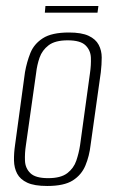

<svg xmlns="http://www.w3.org/2000/svg" viewBox="-20 -611 384 638"><path d="M137 7Q94 7 70.5 -4Q47 -15 37 -34Q27 -53 26.5 -77.5Q26 -102 30 -129L63 -371Q69 -405 81 -435Q93 -465 122.5 -484Q152 -503 209 -503Q251 -503 274.5 -492Q298 -481 308 -462Q318 -443 318 -420Q318 -397 315 -371L281 -129Q277 -93 264 -61.5Q251 -30 222 -11.5Q193 7 137 7ZM140 -19Q182 -19 203.5 -35.5Q225 -52 233.5 -77Q242 -102 246 -128L279 -368Q283 -395 282 -419.5Q281 -444 264 -460.5Q247 -477 205 -477Q163 -477 141.5 -460.5Q120 -444 111.5 -419.5Q103 -395 100 -368L66 -128Q62 -102 63 -77Q64 -52 81 -35.5Q98 -19 140 -19ZM129 -569 131 -591H307L304 -569Z"/></svg>

Font: Alumni Sans Thin ExtraLight
Style: Italic
Weight: 250
Italic angle: -8°
Version: Version 1.016